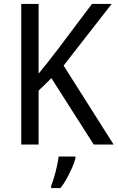

<svg xmlns="http://www.w3.org/2000/svg" viewBox="-20 -734 597 975"><path d="M557 0H456L241 -337L176 -274V0H88V-714H176V-360Q197 -386 222 -417Q247 -448 274 -484L447 -714H547L303 -401ZM363 70Q358 91 346 118Q334 145 319 172.5Q304 200 287 221H240V209Q247 192 255 165Q263 138 269 110Q275 82 278 61H363Z"/></svg>

Font: Noto Sans Kannada SemiCondensed
Style: Regular
Weight: 400
Width: 4
Designer: Jelle Bosma - Monotype Design Team
Foundry: Monotype Imaging Inc.
Version: Version 2.005; ttfautohint (v1.8.4.7-5d5b)